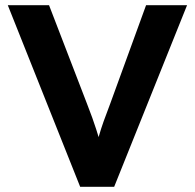

<svg xmlns="http://www.w3.org/2000/svg" viewBox="-20 -720 751 740"><path d="M289 0 10 -700H169L315 -321Q327 -290 335.5 -266.5Q344 -243 350.5 -222.5Q357 -202 363 -182.5Q369 -163 375 -140L346 -139Q354 -170 361.5 -196.5Q369 -223 379.5 -252.5Q390 -282 405 -321L543 -700H701L420 0Z"/></svg>

Font: Our Lexend SemiBold
Style: Regular
Weight: 600
Designer: Bonnie Shaver-Troup, Thomas Jockin
Foundry: Lexend
Version: Version 1.007